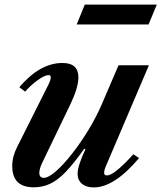

<svg xmlns="http://www.w3.org/2000/svg" viewBox="-20 -810 706 840"><path d="M390 10Q357.5 10 338.5 -6Q319.5 -22 319.5 -50.5Q319.5 -84 354 -157.5L348.5 -159Q303 -95 267.8 -58.2Q232.5 -21.5 199.2 -6Q166 9.5 128 9.5Q33.5 9.5 33.5 -83.5Q33.5 -125.5 55.5 -168L191.5 -439Q202 -460 202 -472Q202 -481.5 192.5 -481.5Q176 -481.5 145.2 -459.5Q114.5 -437.5 90 -409L64.5 -428.5Q155 -534.5 253 -534.5Q323 -534.5 323 -472Q323 -427 288.5 -355L165 -98.5Q152 -71 152 -54Q152 -32 171.5 -32Q192 -32 225 -61Q258 -90 295.5 -137.8Q333 -185.5 367.8 -242.8Q402.5 -300 426.5 -356.5L498.5 -524.5H631.5L446 -89.5Q435.5 -67 435.5 -54Q435.5 -42.5 448 -42.5Q463.5 -42.5 491.5 -64.8Q519.5 -87 563.5 -135L588.5 -118.5Q480 10 390 10ZM315.5 -703 351 -790H666L630 -703Z"/></svg>

Font: Libre Caslon Text SemiBold Italic
Style: Regular
Weight: 600
Italic angle: -22.583°
Designer: Pablo Impallari, Rodrigo Fuenzalida, Katja Schimmel
Foundry: Pablo Impallari, Rodrigo Fuenzalida
Version: Version 2.000